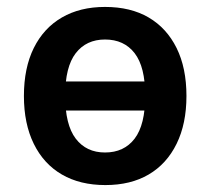

<svg xmlns="http://www.w3.org/2000/svg" viewBox="-20 -524 607 554"><path d="M284 10Q211 10 158.5 -20.5Q106 -51 77.5 -109Q49 -167 49 -247Q49 -328 77.5 -385.5Q106 -443 158.5 -473.5Q211 -504 283 -504Q357 -504 409 -473.5Q461 -443 489.5 -385.5Q518 -328 518 -247Q518 -167 489.5 -109Q461 -51 409 -20.5Q357 10 284 10ZM283 -84Q338 -84 368.5 -124Q399 -164 399 -248Q399 -331 368.5 -370.5Q338 -410 283 -410Q229 -410 198.5 -370.5Q168 -331 168 -248Q168 -164 198.5 -124Q229 -84 283 -84ZM126 -205V-289H441V-205Z"/></svg>

Font: Nunito Sans 10pt SemiCondensed
Style: Bold
Weight: 700
Width: 4
Designer: Vernon Adams
Foundry: Vernon Adams
Version: Version 3.101;gftools[0.9.27]